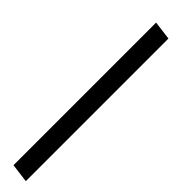

<svg xmlns="http://www.w3.org/2000/svg" viewBox="-21 -174 485 485"><g transform="rotate(-45 222.0 69.0)"><path d="M460.5 44.5 454 95H-55.5L-49 44.5Z"/></g></svg>

Font: Merriweather 96pt ExtraBold
Style: Italic
Weight: 800
Italic angle: -7.8°
Version: Version 2.101